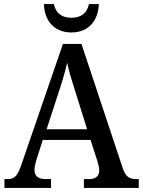

<svg xmlns="http://www.w3.org/2000/svg" viewBox="-20 -932 708 952"><path d="M334 -771C425 -771 468 -837 470 -912H421C411 -864 379 -844 334 -844C289 -844 257 -864 247 -912H198C199 -837 243 -771 334 -771ZM2 0H233V-44H207C168 -44 151 -60 151 -90C151 -104 156 -125 161 -141L192 -238H429L463 -133C468 -117 472 -100 472 -87C472 -58 454 -44 420 -44H396V0H668V-44H657C621 -44 603 -56 589 -97L384 -714H292L88 -121C67 -58 52 -44 17 -44H2ZM211 -291 273 -481C291 -535 303 -577 313 -621C322 -577 337 -529 355 -473L412 -291Z"/></svg>

Font: Noto Serif Hebrew SemiCondensed Medium
Style: Regular
Weight: 500
Width: 4
Designer: Monotype Design Team
Foundry: Monotype Imaging Inc.
Version: Version 2.004